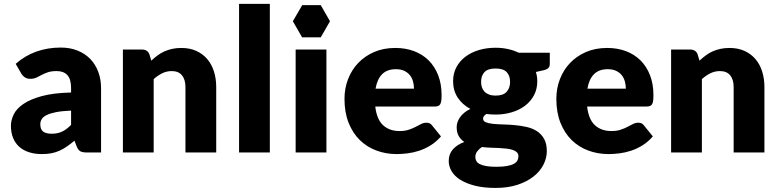

<svg xmlns="http://www.w3.org/2000/svg" viewBox="-20 -768 3920 967"><path d="M418 0Q396 0 384.8 -6Q373.5 -12 366 -31L355 -59.5Q335.5 -43 317.5 -30.5Q299.5 -18 280.2 -9.2Q261 -0.5 239.2 3.8Q217.5 8 191 8Q155.5 8 126.5 -1.2Q97.5 -10.5 77.2 -28.5Q57 -46.5 46 -73.2Q35 -100 35 -135Q35 -162.5 49 -191.5Q63 -220.5 97.5 -244.2Q132 -268 190.5 -284Q249 -300 338 -302V-324Q338 -369.5 319.2 -389.8Q300.5 -410 266 -410Q238.5 -410 221 -404Q203.5 -398 189.8 -390.5Q176 -383 163 -377Q150 -371 132 -371Q116 -371 104.8 -378.8Q93.5 -386.5 87 -398L59 -446.5Q106 -488 163.2 -508.2Q220.5 -528.5 286 -528.5Q333 -528.5 370.8 -513.2Q408.5 -498 434.8 -470.8Q461 -443.5 475 -406Q489 -368.5 489 -324V0ZM240 -94.5Q270 -94.5 292.5 -105Q315 -115.5 338 -139V-211Q291.5 -209 261.5 -203Q231.5 -197 214 -188Q196.5 -179 189.8 -167.5Q183 -156 183 -142.5Q183 -116 197.5 -105.2Q212 -94.5 240 -94.5Z M599 0V-518.5H695Q709.5 -518.5 719.2 -512Q729 -505.5 733 -492.5L742 -462.5Q757 -476.5 773 -488.5Q789 -500.5 807.2 -508.8Q825.5 -517 846.8 -521.8Q868 -526.5 893 -526.5Q935.5 -526.5 968.2 -511.8Q1001 -497 1023.5 -470.8Q1046 -444.5 1057.5 -408.2Q1069 -372 1069 -329.5V0H914V-329.5Q914 -367.5 896.5 -388.8Q879 -410 845 -410Q819.5 -410 797 -399Q774.5 -388 754 -369.5V0Z M1339 -748.5V0H1184V-748.5Z M1624 -518.5V0H1469V-518.5ZM1642 -661 1595.5 -742H1502L1455 -661L1501.5 -580H1595.5Z M1971 -526.5Q2022.5 -526.5 2065.2 -510.5Q2108 -494.5 2138.8 -464Q2169.5 -433.5 2186.8 -389.2Q2204 -345 2204 -289Q2204 -271.5 2202.5 -260.5Q2201 -249.5 2197 -243Q2193 -236.5 2186.2 -234Q2179.5 -231.5 2169 -231.5H1870Q1877.5 -166.5 1909.5 -137.2Q1941.5 -108 1992 -108Q2019 -108 2038.5 -114.5Q2058 -121 2073.2 -129Q2088.5 -137 2101.2 -143.5Q2114 -150 2128 -150Q2146.5 -150 2156 -136.5L2201 -81Q2177 -53.5 2149.2 -36.2Q2121.5 -19 2092.2 -9.2Q2063 0.5 2033.8 4.2Q2004.5 8 1978 8Q1923.5 8 1875.8 -9.8Q1828 -27.5 1792.2 -62.5Q1756.5 -97.5 1735.8 -149.5Q1715 -201.5 1715 -270.5Q1715 -322.5 1732.8 -369Q1750.5 -415.5 1783.8 -450.5Q1817 -485.5 1864.2 -506Q1911.5 -526.5 1971 -526.5ZM1974 -419.5Q1929.5 -419.5 1904.5 -394.2Q1879.5 -369 1871.5 -321.5H2065Q2065 -340 2060.2 -357.5Q2055.5 -375 2044.8 -388.8Q2034 -402.5 2016.5 -411Q1999 -419.5 1974 -419.5Z M2476 -527.5Q2509 -527.5 2538.2 -521Q2567.5 -514.5 2592.5 -502.5H2749V-446Q2749 -433 2741.8 -425.5Q2734.5 -418 2717 -414L2679 -405.5Q2686 -383 2686 -359Q2686 -320 2669.8 -289Q2653.5 -258 2625.2 -236.2Q2597 -214.5 2558.5 -202.8Q2520 -191 2476 -191Q2451.5 -191 2430 -194Q2413 -184 2413 -171Q2413 -158 2426.8 -152.2Q2440.5 -146.5 2463 -144.2Q2485.5 -142 2514.5 -141.2Q2543.5 -140.5 2573.5 -137.8Q2603.5 -135 2632.5 -128.5Q2661.5 -122 2684 -107.5Q2706.5 -93 2720.2 -68.8Q2734 -44.5 2734 -7Q2734 28 2717 61.5Q2700 95 2667 121Q2634 147 2586 162.8Q2538 178.5 2476 178.5Q2415 178.5 2370.8 167Q2326.5 155.5 2297.2 136.8Q2268 118 2254 93.5Q2240 69 2240 42.5Q2240 8 2261 -15.8Q2282 -39.5 2318.5 -53Q2301 -64.5 2290.5 -82.5Q2280 -100.5 2280 -128Q2280 -139.5 2284 -152.2Q2288 -165 2296.5 -177Q2305 -189 2318 -200Q2331 -211 2349 -219.5Q2308.5 -241 2285.2 -276.5Q2262 -312 2262 -359Q2262 -398 2278.5 -429.2Q2295 -460.5 2323.8 -482.2Q2352.5 -504 2391.5 -515.8Q2430.5 -527.5 2476 -527.5ZM2591 19Q2591 6.5 2583.2 -1Q2575.5 -8.5 2562.2 -13Q2549 -17.5 2531.2 -19.5Q2513.5 -21.5 2493 -22.5Q2472.5 -23.5 2450.5 -24.2Q2428.5 -25 2407 -27.5Q2392.5 -17.5 2383.2 -5.2Q2374 7 2374 22.5Q2374 33.5 2378.8 42.5Q2383.5 51.5 2395.5 58Q2407.5 64.5 2427.8 68.2Q2448 72 2479 72Q2512.5 72 2534 68Q2555.5 64 2568.2 57Q2581 50 2586 40.2Q2591 30.5 2591 19ZM2476 -286.5Q2514.5 -286.5 2531.8 -305.8Q2549 -325 2549 -355.5Q2549 -387 2531.8 -405Q2514.5 -423 2476 -423Q2437.5 -423 2420.2 -405Q2403 -387 2403 -355.5Q2403 -340.5 2407.2 -328Q2411.5 -315.5 2420.5 -306.2Q2429.5 -297 2443.2 -291.8Q2457 -286.5 2476 -286.5Z M3038 -526.5Q3089.5 -526.5 3132.2 -510.5Q3175 -494.5 3205.8 -464Q3236.5 -433.5 3253.8 -389.2Q3271 -345 3271 -289Q3271 -271.5 3269.5 -260.5Q3268 -249.5 3264 -243Q3260 -236.5 3253.2 -234Q3246.5 -231.5 3236 -231.5H2937Q2944.5 -166.5 2976.5 -137.2Q3008.5 -108 3059 -108Q3086 -108 3105.5 -114.5Q3125 -121 3140.2 -129Q3155.5 -137 3168.2 -143.5Q3181 -150 3195 -150Q3213.5 -150 3223 -136.5L3268 -81Q3244 -53.5 3216.2 -36.2Q3188.5 -19 3159.2 -9.2Q3130 0.5 3100.8 4.2Q3071.5 8 3045 8Q2990.5 8 2942.8 -9.8Q2895 -27.5 2859.2 -62.5Q2823.5 -97.5 2802.8 -149.5Q2782 -201.5 2782 -270.5Q2782 -322.5 2799.8 -369Q2817.5 -415.5 2850.8 -450.5Q2884 -485.5 2931.2 -506Q2978.5 -526.5 3038 -526.5ZM3041 -419.5Q2996.5 -419.5 2971.5 -394.2Q2946.5 -369 2938.5 -321.5H3132Q3132 -340 3127.2 -357.5Q3122.5 -375 3111.8 -388.8Q3101 -402.5 3083.5 -411Q3066 -419.5 3041 -419.5Z M3360 0V-518.5H3456Q3470.5 -518.5 3480.2 -512Q3490 -505.5 3494 -492.5L3503 -462.5Q3518 -476.5 3534 -488.5Q3550 -500.5 3568.2 -508.8Q3586.5 -517 3607.8 -521.8Q3629 -526.5 3654 -526.5Q3696.5 -526.5 3729.2 -511.8Q3762 -497 3784.5 -470.8Q3807 -444.5 3818.5 -408.2Q3830 -372 3830 -329.5V0H3675V-329.5Q3675 -367.5 3657.5 -388.8Q3640 -410 3606 -410Q3580.5 -410 3558 -399Q3535.5 -388 3515 -369.5V0Z"/></svg>

Font: LatoHex
Style: Regular
Weight: 900
Designer: Lukasz Dziedzic
Foundry: tyPoland Lukasz Dziedzic
Version: Version 1.104; Western+Polish opensource